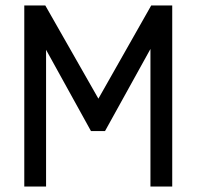

<svg xmlns="http://www.w3.org/2000/svg" viewBox="-20 -686 723 706"><path d="M341.8 -323.2 536.1 -666H613.3V0H533.2V-505.9L366.2 -204.1H314.5L149.4 -502.9V0H69.3V-666H146.5Z"/></svg>

Font: BF_TEXT
Style: Regular
Weight: 400
Foundry: EA DICE
Version: Version 1.404